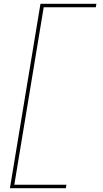

<svg xmlns="http://www.w3.org/2000/svg" viewBox="-20 -843 540 1006"><path d="M32 143 192 -823H485L482 -805H209L55 125H328L325 143Z"/></svg>

Font: Iosevka Curly Slab ThObl
Style: Regular
Weight: 100
Italic angle: -9°
Monospace: yes
Designer: Belleve Invis
Foundry: Belleve Invis
Version: Version 11.0.0; ttfautohint (v1.8.3)